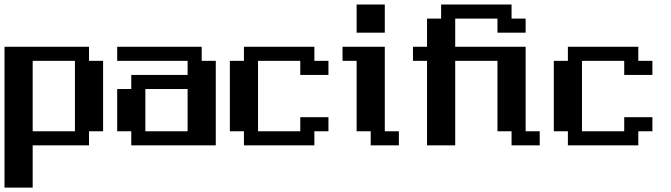

<svg xmlns="http://www.w3.org/2000/svg" viewBox="-20 -645 2978 852"><path d="M0 -437.5H375V-375H437.5V-62.5H375V0H125V187.5H0ZM125 -375V-62.5H312.5V-375Z M500 -437.5H875V-375H937.5V0H562.5V-62.5H500V-250H562.5V-312.5H812.5V-375H500ZM625 -250V-62.5H812.5V-250Z M1000 -375H1062.5V-437.5H1375V-375H1437.5V-312.5H1312.5V-375H1125V-62.5H1312.5V-125H1437.5V-62.5H1375V0H1062.5V-62.5H1000Z M1500 -437.5H1687.5V-62.5H1750V0H1625V-62.5H1562.5V-375H1500ZM1562.5 -625H1687.5V-500H1562.5Z M1812.5 -437.5H1875V-562.5H1937.5V-625H2250V-562.5H2312.5V-500H2187.5V-562.5H2000V-437.5H2125V-375H2000V0H1875V-375H1812.5ZM2125 -437.5H2312.5V-62.5H2375V0H2250V-62.5H2187.5V-375H2125Z M2437.5 -375H2500V-437.5H2812.5V-375H2875V-312.5H2750V-375H2562.5V-62.5H2750V-125H2875V-62.5H2812.5V0H2500V-62.5H2437.5Z"/></svg>

Font: NeoDunggeunmo Pro
Style: Regular
Weight: 400
Version: Version 1.020